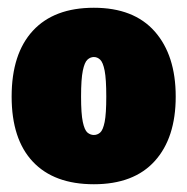

<svg xmlns="http://www.w3.org/2000/svg" viewBox="-20 -771 483 495"><path d="M222 -296Q119.5 -296 64.8 -354Q10 -412 10 -522Q10 -632.5 64.8 -691.8Q119.5 -751 222 -751Q325 -751 379 -689.8Q433 -628.5 433 -522Q433 -415.5 379 -355.8Q325 -296 222 -296ZM222 -423Q231 -423 238.2 -429.2Q245.5 -435.5 249.8 -456.5Q254 -477.5 254 -522Q254 -567 249.8 -588.8Q245.5 -610.5 238.2 -617.2Q231 -624 222 -624Q213 -624 205.5 -617.2Q198 -610.5 193.5 -588.8Q189 -567 189 -522Q189 -477.5 193.5 -456.5Q198 -435.5 205.5 -429.2Q213 -423 222 -423Z"/></svg>

Font: Encode Sans Cnd Black
Style: Regular
Weight: 900
Width: 3
Designer: Multiple Designers
Foundry: Impallari Type
Version: Version 3.002; ttfautohint (v1.8.3) -l 8 -r 50 -G 200 -x 14 